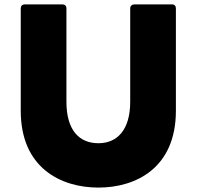

<svg xmlns="http://www.w3.org/2000/svg" viewBox="-20 -792 892 870"><path d="M426 58C596 58 777 -31 777 -290V-754C777 -765 771 -772 760 -772H588C578 -772 570 -765 570 -754V-331C570 -202 510 -143 426 -143C339 -143 281 -202 281 -331V-754C281 -765 274 -772 264 -772H91C81 -772 74 -765 74 -754V-290C74 -31 256 58 426 58Z"/></svg>

Font: LINE Seed JP_OTF ExtraBold
Style: Regular
Weight: 800
Designer: LY Corporation & Fontrix & Fontworks
Version: Version 1.013